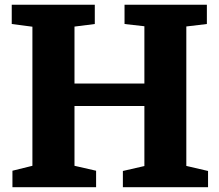

<svg xmlns="http://www.w3.org/2000/svg" viewBox="-20 -778 909 798"><path d="M31.7 -68.4 114.7 -88.9V-667L28.8 -678.2V-758.3H374V-678.2L289.6 -667.5V-430.7H580.1V-668.9L497.6 -678.2V-758.3H839.8V-678.2L754.4 -668V-88.4L844.7 -67.4V0H490.7V-67.4L580.1 -87.9V-337.4H289.6V-88.9L379.4 -68.4V0H31.7Z"/></svg>

Font: Merriweather
Style: Heavy
Weight: 900
Version: Version 1.003